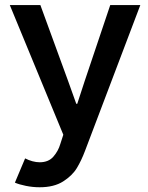

<svg xmlns="http://www.w3.org/2000/svg" viewBox="-20 -541 597 773"><path d="M40 194.3 81.1 96.7Q95.2 104 110.6 108.2Q126 112.3 139.6 112.3Q175.3 112.3 194.8 89.8Q214.4 67.4 222.7 39.1L234.9 1.5L19.5 -520.5H142.6L253.9 -215.8L287.1 -123H291L321.3 -215.8L423.8 -520.5H544.9L322.3 66.4Q307.6 105.5 289.3 135.7Q271 166 234.1 189.5Q197.3 212.9 139.6 212.9Q111.8 212.9 84.2 207.3Q56.6 201.7 40 194.3Z"/></svg>

Font: Reddit Sans Chocolate SemiBold
Style: Regular
Weight: 600
Designer: Stephen Hutchings
Foundry: Reddit
Version: Version 1.011